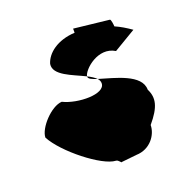

<svg xmlns="http://www.w3.org/2000/svg" viewBox="-131 -853 1009 1010"><g transform="rotate(-20 373.5 -348.0)"><path d="M49 -233C99 -138 279 5 356 8C370 8 382 32 382 25L468 16C546 14 592 -52 592 -106C658 -184 668 -232 641 -286C641 -373 501 -402 413 -429C421 -420 425 -411 425 -401C425 -340 272 -342 194 -381C134 -378 49 -286 49 -233ZM205 -589C195 -526 295 -496 365 -461C371 -498 469 -586 554 -534L678 -608C648 -629 620 -646 590 -659C590 -667 586 -700 580 -700L382 -722V-699C284 -694 221 -644 205 -589ZM365 -458C365 -447 384 -438 413 -429C401 -441 385 -451 365 -461Z"/></g></svg>

Font: Ampere
Style: SuExt
Weight: 400
Version: Version 1